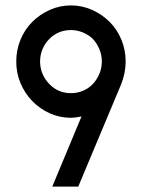

<svg xmlns="http://www.w3.org/2000/svg" viewBox="-20 -689 524 709"><path d="M269 0H173L281 -259Q256 -254 242 -254Q201 -254 164 -270.5Q127 -287 99 -316Q71 -345 55.5 -382.5Q40 -420 40 -462Q40 -504 55.5 -542Q71 -580 99 -608Q127 -636 164 -652.5Q201 -669 242 -669Q283 -669 320 -652.5Q357 -636 385 -608Q413 -580 428.5 -542Q444 -504 444 -462Q444 -419 427 -377ZM162 -545Q146 -529 137 -507.5Q128 -486 128 -462Q128 -438 137 -416.5Q146 -395 162 -379Q194 -345 242 -345Q266 -345 287 -354Q308 -363 323 -379Q338 -395 347 -416.5Q356 -438 356 -462Q356 -486 347 -507.5Q338 -529 323 -545Q308 -560 286.5 -569Q265 -578 242 -578Q195 -578 162 -545Z"/></svg>

Font: Sulphur Point
Style: Bold
Weight: 700
Designer: Noponies / Dale Sattler
Foundry: Noponies
Version: Version 1.000; ttfautohint (v1.8)